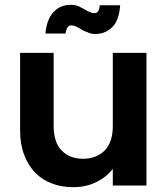

<svg xmlns="http://www.w3.org/2000/svg" viewBox="-20 -775 701 802"><path d="M451.2 -69.8Q425.8 -35.6 381.8 -14.2Q339.4 6.8 286.1 6.8Q234.4 6.8 196.8 -8.8Q156.2 -23.4 127 -54.2Q98.6 -82.5 81.1 -127.9Q64 -171.9 64 -229V-554.2H204.1V-249Q204.1 -181.2 236.8 -147Q270.5 -111.8 327.1 -111.8Q382.8 -111.8 418 -147Q451.2 -181.6 451.2 -249V-554.2H591.8V0H451.2ZM169.9 -634.8Q174.3 -692.4 203.1 -724.1Q231 -754.9 275.9 -754.9Q291.5 -754.9 306.2 -750L330.1 -737.8Q337.9 -731.9 352.1 -726.1Q362.3 -720.2 375 -720.2Q383.8 -720.2 390.1 -728Q395.5 -737.3 397 -752.9H481.9Q477.5 -690.4 450.2 -663.1Q421.4 -632.8 376 -632.8Q362.3 -632.8 348.1 -639.2Q332 -644.5 321.8 -650.9Q320.3 -651.9 298.8 -664.1Q287.6 -668.9 276.9 -668.9Q258.3 -668.9 253.9 -634.8Z"/></svg>

Font: PoppinsZ SemiBold
Style: Regular
Weight: 600
Designer: Ninad Kale (Devanagari), Jonny Pinhorn (Latin)
Foundry: Indian Type Foundry
Version: Version 3.002;FEAKit 1.0